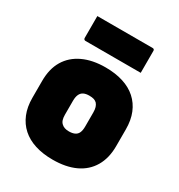

<svg xmlns="http://www.w3.org/2000/svg" viewBox="-187 -908 975 1048"><g transform="rotate(30 300.0 -383.5)"><path d="M300 -564Q362 -564 411 -548.5Q460 -533 494 -502.5Q528 -472 546 -428Q564 -384 564 -326V-220Q564 -145 532.5 -91.5Q501 -38 442 -10.5Q383 17 300 17Q238 17 189 1.5Q140 -14 106 -44.5Q72 -75 54 -119Q36 -163 36 -220V-326Q36 -403 67.5 -455.5Q99 -508 158.5 -536Q218 -564 300 -564ZM300 -386Q278 -386 264 -379Q250 -372 243 -356.5Q236 -341 236 -317V-229Q236 -211 240 -198Q244 -185 253 -177Q261 -169 272.5 -165Q284 -161 300 -161Q322 -161 336.5 -168Q351 -175 357.5 -190Q364 -205 364 -229V-317Q364 -336 360 -349Q356 -362 348 -371Q340 -379 328.5 -382.5Q317 -386 300 -386ZM120 -784H469Q474 -784 477 -781Q480 -778 480 -773Q480 -754 480 -729Q480 -704 480 -679Q480 -654 480 -634H131Q128 -634 125.5 -635.5Q123 -637 121.5 -639.5Q120 -642 120 -645Q120 -665 120 -690Q120 -715 120 -740Q120 -765 120 -784Z"/></g></svg>

Font: Recursive Monospace Black
Style: Regular
Weight: 900
Version: Version 1.047